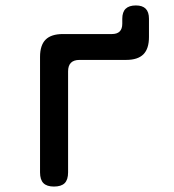

<svg xmlns="http://www.w3.org/2000/svg" viewBox="-20 -675 640 705"><path d="M178 10Q152 10 139.5 -2.5Q127 -15 127 -42V-466Q127 -509 147.5 -529.5Q168 -550 211 -550H391Q410 -550 419.5 -559.5Q429 -569 429 -588V-606Q429 -631 441.5 -643Q454 -655 479 -655Q503 -655 515 -643Q527 -631 527 -606V-539Q527 -496 506.5 -475.5Q486 -455 443 -455H272Q251 -455 240.5 -444.5Q230 -434 230 -413V-42Q230 -15 217.5 -2.5Q205 10 178 10Z"/></svg>

Font: Maple Mono NL Medium
Style: Regular
Weight: 500
Monospace: yes
Designer: subframe7536
Version: Version 7.000